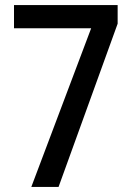

<svg xmlns="http://www.w3.org/2000/svg" viewBox="-20 -734 521 754"><path d="M103 0 338 -623H35V-714H442V-641L210 0Z"/></svg>

Font: Noto Sans Georgian Condensed Medium
Style: Regular
Weight: 500
Width: 3
Designer: Monotype Design Team, Akaki Razmadze
Foundry: Google LLC
Version: Version 2.005; ttfautohint (v1.8.4.7-5d5b)